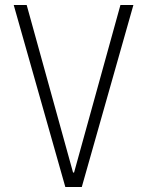

<svg xmlns="http://www.w3.org/2000/svg" viewBox="-20 -750 590 770"><path d="M242 0 35 -730H87L273 -58H277L463 -730H515L308 0Z"/></svg>

Font: M PLUS Code Latin SemiExpanded Light
Style: Regular
Weight: 300
Width: 6
Designer: Coji Morishita
Foundry: UNDERFOREST DESIGN
Version: Version 1.002; ttfautohint (v1.8.3)